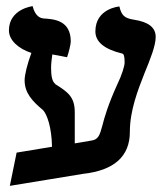

<svg xmlns="http://www.w3.org/2000/svg" viewBox="-20 -585 539 624"><path d="M276 -128C258 -125 241 -122 223 -119V-220C223 -271 200 -286 159 -312H160C150 -319 146 -337 146 -364C146 -378 148 -393 150 -408C156 -407 174 -404 198 -399C203 -413 210 -441 210 -450C210 -519 156 -523 121 -525C114 -526 95 -529 86 -565C86 -565 9 -556 9 -486C9 -454 41 -426 82 -413C68 -375 60 -341 60 -324C60 -283 85 -256 120 -227C133 -213 148 -171 149 -108L34 -89L12 19C82 7 180 -8 250 -20C351 -31 402 -77 402 -156C402 -226 428 -292 450 -348C469 -394 486 -437 486 -465C486 -496 462 -514 415 -521C384 -526 375 -535 368 -564C368 -564 290 -558 290 -483C290 -449 319 -425 377 -411C383 -410 385 -400 385 -382C385 -371 377 -343 360 -308C331 -244 319 -202 313 -178C304 -144 299 -131 276 -128Z"/></svg>

Font: Libertinus Serif
Style: Bold
Weight: 700
Designer: Philipp H. Poll, Khaled Hosny
Foundry: Caleb Maclennan
Version: Version 7.050;RELEASE